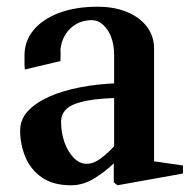

<svg xmlns="http://www.w3.org/2000/svg" viewBox="-20 -536 565 572"><path d="M192 16Q138 16 104.5 -7.5Q71 -31 55.5 -68.5Q40 -106 40 -147Q40 -180 63 -205Q86 -230 126.5 -248Q167 -266 219.5 -276Q272 -286 330 -288L320 -276V-371Q320 -418 300 -447Q280 -476 253 -476Q228 -476 207.5 -464.5Q187 -453 174.5 -432.5Q162 -412 160 -387Q161 -376 160.5 -368Q160 -360 160 -354L54 -329Q53 -338 53 -349Q53 -360 53 -371Q53 -414 80 -446.5Q107 -479 156 -497.5Q205 -516 271 -516Q321 -516 359 -500Q397 -484 418 -456Q439 -428 439 -391V-44L428 -57L525 -43V-19L330 16L319 7V-62L326 -56Q297 -27 262.5 -5.5Q228 16 192 16ZM238 -48Q259 -48 281 -64.5Q303 -81 327 -108L320 -89V-259L333 -244Q251 -243 206.5 -227.5Q162 -212 162 -173Q162 -141 172 -112.5Q182 -84 199.5 -66Q217 -48 238 -48Z"/></svg>

Font: Wittgenstein SemiBold
Style: Regular
Weight: 600
Designer: Jörg Drees
Foundry: Jörg Drees
Version: Version 1.500